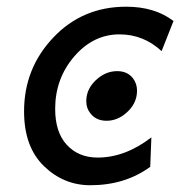

<svg xmlns="http://www.w3.org/2000/svg" viewBox="-20 -543 559 576"><path d="M251 12.7Q170.9 12.7 111.6 -44.9Q52.2 -102.5 52.2 -209Q52.2 -337.9 139.9 -430.4Q227.5 -522.9 358.4 -522.9Q444.3 -522.9 500.5 -480L464.8 -389.6Q410.6 -439.9 338.4 -439.9Q259.8 -439.9 202.6 -373.5Q145.5 -307.1 145.5 -216.3Q145.5 -146 180.7 -108.2Q215.8 -70.3 272.9 -70.3Q355.5 -70.3 434.1 -130.9L430.7 -42.5Q355 12.7 251 12.7ZM299.8 -180.7Q268.6 -180.7 251.5 -202.6Q238.8 -217.8 238.8 -239.3Q238.8 -279.3 273.9 -308.1Q300.3 -329.6 331.5 -329.6Q362.3 -329.6 378.9 -308.1Q391.1 -292 391.1 -271Q391.1 -231 356.9 -202.6Q330.6 -180.7 299.8 -180.7Z"/></svg>

Font: Cadman
Style: Italic
Weight: 400
Italic angle: -12°
Designer: Paul James MIller
Foundry: High-Logic / Made with FontCreator
Version: Version 2.114;March 28, 2021;FontCreator 13.0.0.2683 64-bit